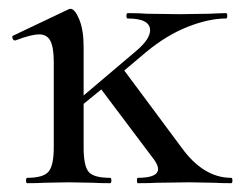

<svg xmlns="http://www.w3.org/2000/svg" viewBox="-20 -416 549 436"><path d="M320.8 -347.2Q320.8 -374 270 -374Q267.1 -374 267.1 -380.1Q267.1 -386.2 270 -386.2Q297.9 -386.2 313 -384.8L387.2 -383.8L456.1 -384.8Q470.2 -385.7 493.2 -386.2Q496.1 -386.2 496.1 -380.1Q496.1 -374 493.2 -374Q454.1 -374 406 -355Q357.9 -335.9 312 -297.9L262.2 -255.9L392.1 -81.1Q441.9 -12.2 504.9 -12.2Q507.8 -12.2 507.8 -6.1Q507.8 0 504.9 0Q481 0 465.8 -1L411.1 -2L336.9 -1Q320.8 0 293 0Q291 0 291 -6.1Q291 -12.2 293 -12.2Q338.9 -12.2 338.9 -32.2Q338.9 -41 330.1 -53.2L210 -212.9L169.9 -180.2V-81.1Q169.9 -39.1 181.4 -25.6Q192.9 -12.2 230 -12.2Q232.9 -12.2 232.9 -6.1Q232.9 0 230 0Q206.1 0 190.9 -1L136.2 -2L81.1 -1Q65.9 0 42 0Q39.1 0 39.1 -6.1Q39.1 -12.2 42 -12.2Q78.1 -12.2 90.1 -26.1Q102.1 -40 102.1 -81.1V-274.9Q102.1 -308.1 94.5 -323Q86.9 -337.9 68.8 -337.9Q50.8 -337.9 15.1 -324.2H13.2Q10.3 -324.2 8.5 -329.1Q6.8 -334 9.8 -335L133.8 -394Q137.7 -396 140.1 -396Q149.9 -396 159.9 -372.1Q169.9 -348.1 169.9 -309.1V-199.2L291 -301.8Q320.8 -327.6 320.8 -347.2Z"/></svg>

Font: Cormorant-Medium
Style: Regular
Weight: 500
Designer: Christian Thalmann (Catharsis Fonts)
Version: Version 3.000